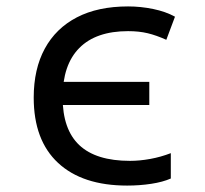

<svg xmlns="http://www.w3.org/2000/svg" viewBox="-20 -567 640 598"><path d="M376 11Q237 11 161 -59.5Q85 -130 85 -263Q85 -352 119.5 -415.5Q154 -479 219.5 -513Q285 -547 379 -547Q418 -547 457 -539Q496 -531 525 -515L498 -443Q467 -457 440 -463.5Q413 -470 379 -470Q279 -470 227 -417.5Q175 -365 175 -264Q175 -164 227 -115Q279 -66 385 -66Q415 -66 448 -72Q481 -78 512 -90V-11Q487 0 451 5.5Q415 11 376 11ZM162 -240V-312H445V-240Z"/></svg>

Font: Noto Sans Mono
Style: Regular
Weight: 400
Designer: Monotype Design Team
Foundry: Monotype Imaging Inc.
Version: Version 2.014